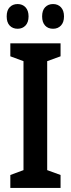

<svg xmlns="http://www.w3.org/2000/svg" viewBox="-20 -928 350 948"><path d="M279 0H31V-64L96 -88V-626L31 -650V-714H279V-650L213 -626V-88L279 -64ZM13 -847Q13 -877 28 -892.5Q43 -908 67 -908Q91 -908 106 -892Q121 -876 121 -847Q121 -818 106 -802Q91 -786 67 -786Q43 -786 28 -801.5Q13 -817 13 -847ZM188 -847Q188 -877 203 -892.5Q218 -908 242 -908Q266 -908 281 -892Q296 -876 296 -847Q296 -818 281 -802Q266 -786 242 -786Q217 -786 202.5 -802Q188 -818 188 -847Z"/></svg>

Font: Noto Sans Thai Looped ExtraCondensed SemiBold
Style: Regular
Weight: 600
Width: 2
Designer: Sasikarn Vongin, Ben Mitchell
Foundry: The Fontpad Ltd
Version: Version 1.001; ttfautohint (v1.8.4.7-5d5b)